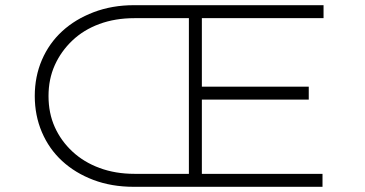

<svg xmlns="http://www.w3.org/2000/svg" viewBox="-20 -720 1405 740"><path d="M496 0Q410 0 340 -26.5Q270 -53 219.5 -99.5Q169 -146 141.5 -210.5Q114 -275 114 -350Q114 -425 141.5 -489Q169 -553 219.5 -599.5Q270 -646 341 -673Q412 -700 496 -700H1227V-650H758V-386H1170V-336H758V-50H1223V0ZM167 -350Q167 -284 191 -230.5Q215 -177 259 -136Q303 -95 364 -72.5Q425 -50 498 -50H708V-650H498Q424 -650 363 -627.5Q302 -605 258.5 -563.5Q215 -522 191 -468.5Q167 -415 167 -350Z"/></svg>

Font: Lexend Tera ExtraLight
Style: Regular
Weight: 250
Designer: Bonnie Shaver-Troup, Thomas Jockin
Foundry: Lexend
Version: Version 1.007